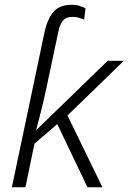

<svg xmlns="http://www.w3.org/2000/svg" viewBox="-20 -788 541 808"><path d="M167 -651Q179 -707 204.5 -737.5Q230 -768 283 -768Q300 -768 315.5 -763Q331 -758 340 -753L334 -705Q326 -709 313.5 -713Q301 -717 285 -717Q258 -717 244.5 -700.5Q231 -684 225 -652L176 -421Q162 -356 151 -313.5Q140 -271 132 -241H133L433 -532H501L264 -302L411 0H348L221 -266L125 -183L87 0H30Z"/></svg>

Font: Noto Sans Light
Style: Italic
Weight: 300
Italic angle: -12°
Designer: Monotype Design Team
Foundry: Monotype Imaging Inc.
Version: Version 2.013; ttfautohint (v1.8.4.7-5d5b)